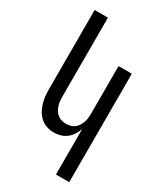

<svg xmlns="http://www.w3.org/2000/svg" viewBox="-231 -824 963 1127"><g transform="rotate(30 250.0 -260.0)"><path d="M348 215V-93Q341 -72 328.5 -52.5Q316 -33 298 -19Q280 -5 258 1.5Q236 8 213 8Q189 8 165.5 0.5Q142 -7 123.5 -23Q105 -39 93 -60Q81 -81 74 -104.5Q67 -128 64.5 -152Q62 -176 62 -200V-735H152V-200Q152 -185 153.5 -169.5Q155 -154 160 -139.5Q165 -125 173 -112Q181 -99 193 -89.5Q205 -80 220 -76Q235 -72 250 -72Q265 -72 280 -76Q295 -80 307 -89.5Q319 -99 327 -112Q335 -125 340 -139.5Q345 -154 346.5 -169.5Q348 -185 348 -200V-520H438V215Z"/></g></svg>

Font: Iosevka Term Curly Medium
Style: Regular
Weight: 500
Designer: Belleve Invis
Foundry: Belleve Invis
Version: Version 32.3.0